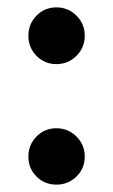

<svg xmlns="http://www.w3.org/2000/svg" viewBox="-20 -501 307 521"><path d="M79 -349.5Q57 -372 57 -404Q57 -436 79 -458.5Q101 -481 133 -481Q165 -481 187.5 -458.5Q210 -436 210 -404Q210 -372 187.5 -349.5Q165 -327 133 -327Q101 -327 79 -349.5ZM79 -22Q57 -44 57 -76Q57 -108 79 -130.5Q101 -153 133 -153Q165 -153 187.5 -130.5Q210 -108 210 -76Q210 -44 187.5 -22Q165 0 133 0Q101 0 79 -22Z"/></svg>

Font: Hind Semibold
Style: Regular
Weight: 600
Designer: Manushi Parikh, Satya Rajpurohit
Foundry: Indian Type Foundry
Version: Version 1.201;PS 1.0;hotconv 1.0.78;makeotf.lib2.5.61930; tt